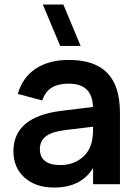

<svg xmlns="http://www.w3.org/2000/svg" viewBox="-20 -823 616 858"><path d="M249 -617.7 171.4 -802.7H263.2L340.3 -617.7ZM287.6 -555.2Q403.3 -555.2 459.7 -496.8Q516.1 -438.5 516.1 -318.8V0H396V-72.3Q342.3 15.1 221.7 15.1Q139.6 15.1 89.8 -29.3Q40 -73.7 40 -147Q40 -300.8 253.4 -327.6L395.5 -345.2Q392.6 -449.2 287.6 -449.2Q239.3 -449.2 210.4 -430.9Q181.6 -412.6 168.9 -374L59.6 -403.3Q80.6 -477.1 139.6 -516.1Q198.7 -555.2 287.6 -555.2ZM396 -256.8 270.5 -241.7Q212.9 -234.9 185.5 -214.1Q158.2 -193.4 158.2 -157.2Q158.2 -85.4 250.5 -85.4Q298.3 -85.4 334.2 -109.1Q370.1 -132.8 384.3 -170.4Q396 -197.3 396 -252Z"/></svg>

Font: Vela Sans Bd
Style: Bold
Weight: 700
Designer: Principal design: Mikhail Sharanda - project Manrope.
Design modification: Ravid Balaliev
Foundry: Mikhail Sharanda
Version: Version 1.001